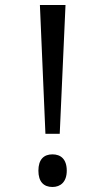

<svg xmlns="http://www.w3.org/2000/svg" viewBox="-20 -734 391 765"><path d="M161 -201H218L241 -714H139ZM133 -54C133 -10 154 11 189 11C221 11 246 -9 246 -54C246 -100 222 -119 189 -119C154 -119 133 -98 133 -54Z"/></svg>

Font: Noto Sans Gurmukhi UI Condensed
Style: Regular
Weight: 400
Width: 3
Designer: Jelle Bosma - Monotype Design Team
Foundry: Monotype Imaging Inc.
Version: Version 2.004